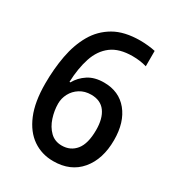

<svg xmlns="http://www.w3.org/2000/svg" viewBox="-176 -833 875 952"><g transform="rotate(30 262.0 -357.0)"><path d="M46 -304Q46 -388 60 -463.5Q74 -539 107.5 -597.5Q141 -656 199.5 -690Q258 -724 349 -724Q370 -724 394 -721.5Q418 -719 435 -715V-627Q398 -638 354 -638Q278 -638 233.5 -604.5Q189 -571 169 -510.5Q149 -450 146 -371H151Q171 -407 207 -430.5Q243 -454 297 -454Q383 -454 432.5 -393.5Q482 -333 482 -231Q482 -122 426.5 -56Q371 10 272 10Q206 10 155 -25Q104 -60 75 -129.5Q46 -199 46 -304ZM270 -78Q320 -78 350 -115Q380 -152 380 -230Q380 -296 353 -333Q326 -370 272 -370Q235 -370 207.5 -352.5Q180 -335 165.5 -307.5Q151 -280 151 -250Q151 -210 164 -170Q177 -130 203.5 -104Q230 -78 270 -78Z"/></g></svg>

Font: Noto Sans Ethiopic SemiCondensed Medium
Style: Regular
Weight: 500
Width: 4
Designer: Monotype Design Team
Foundry: Monotype Imaging Inc.
Version: Version 2.102; ttfautohint (v1.8.4.7-5d5b)